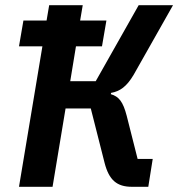

<svg xmlns="http://www.w3.org/2000/svg" viewBox="-20 -718 685 738"><path d="M53 0H182L232 -301H329L382 -92C399 -26 429 0 487 0H550L567 -107H509L467 -273C453 -327 437 -347 406 -356L407 -361C441 -367 467 -385 494 -431L645 -698H513L348 -406H250L272 -540H372L389 -639H288L298 -698H169L159 -639H70L53 -540H143Z"/></svg>

Font: IBM Plex Mono SmBld
Style: Italic
Weight: 600
Italic angle: -9.5°
Monospace: yes
Designer: Mike Abbink, Paul van der Laan, Pieter van Rosmalen
Foundry: Bold Monday
Version: Version 2.004